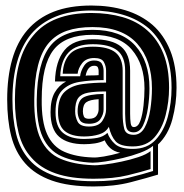

<svg xmlns="http://www.w3.org/2000/svg" viewBox="-20 -617 665 695"><path d="M319 58Q228 58 167.5 36.5Q107 15 71 -26Q35 -67 20.5 -125Q6 -183 6 -257Q6 -338 24 -401.5Q42 -465 79 -508Q117 -552 174 -574.5Q231 -597 311 -597Q377 -597 433.5 -580Q490 -563 532 -527Q573 -491 596 -434.5Q619 -378 619 -299Q619 -242 604 -185.5Q589 -129 552 -94V15Q513 27 453.5 42.5Q394 58 319 58ZM319 39Q394 39 447 26Q500 13 534 2V-89Q517 -75 487.5 -64Q458 -53 424.5 -45Q391 -37 361.5 -32.5Q332 -28 315 -28Q248 -31 202.5 -51.5Q157 -72 134.5 -121Q112 -170 113 -257Q115 -390 161 -449.5Q207 -509 315 -509Q418 -509 469.5 -452Q521 -395 521 -297Q521 -263 515.5 -226Q510 -189 498 -163.5Q486 -138 464 -138Q441 -138 437 -158Q433 -178 433 -205V-361Q433 -412 404.5 -434.5Q376 -457 316 -457Q256 -457 228 -427Q200 -397 198 -341H270Q272 -360 284.5 -379Q297 -398 321 -398Q342 -398 348.5 -386.5Q355 -375 355 -361V-327Q307 -327 267.5 -320.5Q228 -314 204.5 -289.5Q181 -265 181 -211Q181 -159 207.5 -136.5Q234 -114 285 -114Q311 -114 332.5 -118Q354 -122 369 -136Q377 -113 396.5 -95.5Q416 -78 461 -78Q513 -78 543.5 -111Q574 -144 587.5 -194.5Q601 -245 601 -299Q601 -374 579 -427Q557 -480 519 -514Q480 -547 427 -563Q374 -579 311 -579Q236 -579 182 -557Q128 -535 93 -494Q59 -453 42 -393Q25 -333 25 -257Q25 -187 38.5 -132Q52 -77 86 -39Q119 -1 176 19Q233 39 319 39ZM319 30Q236 30 181 10.5Q126 -9 94 -46Q61 -82 47.5 -135.5Q34 -189 34 -257Q34 -331 50 -389.5Q66 -448 100 -488Q167 -570 311 -570Q372 -570 424 -555Q476 -540 513 -507Q551 -474 571.5 -422.5Q592 -371 592 -299Q592 -249 579.5 -200Q567 -151 538.5 -119Q510 -87 461 -87Q415 -87 398.5 -105.5Q382 -124 374 -158Q363 -138 338.5 -130.5Q314 -123 285 -123Q238 -123 214 -143Q190 -163 190 -211Q190 -262 214 -284.5Q238 -307 278 -312.5Q318 -318 364 -318V-361Q364 -378 356 -392.5Q348 -407 321 -407Q292 -407 277.5 -388.5Q263 -370 261 -350H207Q209 -397 234 -422.5Q259 -448 316 -448Q372 -448 398 -427Q424 -406 424 -361V-205Q424 -174 429.5 -151.5Q435 -129 464 -129Q489 -129 503.5 -155Q518 -181 524 -220Q530 -259 530 -297Q530 -399 476.5 -459Q423 -519 315 -519Q261 -519 222 -505.5Q183 -492 157 -462Q105 -402 104 -257Q103 -165 127 -114Q151 -63 198.5 -42.5Q246 -22 315 -19Q330 -18 358.5 -21.5Q387 -25 420 -32Q453 -39 481.5 -48.5Q510 -58 525 -70V-5Q493 5 442 17.5Q391 30 319 30ZM316 -47Q329 -46 356 -50.5Q383 -55 415 -64Q392 -69 379 -81Q366 -93 359 -109Q343 -101 324 -98Q305 -95 285 -95Q225 -95 194 -122Q163 -149 163 -211Q163 -256 178 -282Q193 -308 219 -322H179Q181 -396 213.5 -435.5Q246 -475 316 -475Q386 -475 418.5 -448Q451 -421 451 -361V-205Q451 -195 451.5 -186.5Q452 -178 453 -171Q455 -157 464 -157Q480 -157 488 -179.5Q496 -202 499.5 -235Q503 -268 503 -297Q503 -384 457 -437.5Q411 -491 315 -491Q216 -491 173.5 -436Q131 -381 131 -257Q130 -177 150.5 -131.5Q171 -86 213 -67.5Q255 -49 316 -47ZM290 -343Q294 -344 311.5 -344Q329 -344 337 -345V-361Q337 -366 334.5 -372.5Q332 -379 321 -379Q297 -379 290 -343ZM302 -159Q337 -159 350.5 -179.5Q364 -200 364 -221V-286Q324 -286 299 -281.5Q274 -277 263 -262Q252 -247 252 -214Q252 -194 261 -176.5Q270 -159 302 -159ZM302 -169Q276 -169 268.5 -183Q261 -197 261 -214Q261 -252 281.5 -264Q302 -276 355 -277V-221Q355 -203 343.5 -186Q332 -169 302 -169ZM302 -187Q322 -187 329.5 -198Q337 -209 337 -221V-258Q305 -256 292.5 -247Q280 -238 280 -214Q280 -204 283.5 -195.5Q287 -187 302 -187Z"/></svg>

Font: Alumni Sans Collegiate One
Style: Regular
Weight: 400
Designer: Robert E. Leuschke
Foundry: Robert E. Leuschke
Version: Version 1.100